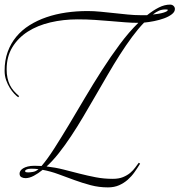

<svg xmlns="http://www.w3.org/2000/svg" viewBox="-20 -750 779 833"><path d="M587.9 -40Q576.7 -21.5 563.7 -3.2Q550.8 15.1 534.2 29.8Q517.6 44.4 496.6 53.7Q475.6 63 448.2 63Q409.7 63 373.5 53.5Q337.4 43.9 302.7 31.2Q268.1 18.6 233.9 5.9Q199.7 -6.8 165 -13.2Q146.5 2 127 12.5Q107.4 22.9 90.8 22.9Q80.6 22.9 72.8 18.6Q64.9 14.2 64.9 2.9Q64.9 -2.9 68.6 -8.8Q72.3 -14.6 80.1 -19.5Q87.9 -24.4 100.3 -27.6Q112.8 -30.8 129.9 -30.8Q137.7 -30.8 145 -30.3Q152.3 -29.8 160.2 -29.8Q185.5 -59.1 215.3 -105.7Q245.1 -152.3 278.6 -208Q312 -263.7 348.1 -325Q384.3 -386.2 422.4 -445.6Q460.4 -504.9 500 -558.1Q539.6 -611.3 580.1 -650.9Q552.2 -650.9 522.5 -653.3Q492.7 -655.8 460.2 -658.4Q427.7 -661.1 392.1 -663.6Q356.4 -666 316.9 -666Q254.4 -666 198.5 -652.8Q142.6 -639.6 100.6 -612.8Q58.6 -585.9 33.7 -545.2Q8.8 -504.4 8.8 -449.2Q8.8 -428.7 12.5 -411.9Q16.1 -395 22.9 -381.1Q29.8 -367.2 40 -355.5Q50.3 -343.8 63 -333L59.1 -328.1Q51.8 -333 41.7 -343.5Q31.7 -354 22.5 -368.9Q13.2 -383.8 6.6 -402.3Q0 -420.9 0 -442.9Q0 -488.3 13.4 -525.1Q26.9 -562 50.8 -590.8Q74.7 -619.6 108.2 -640.6Q141.6 -661.6 181.6 -675.3Q221.7 -689 266.8 -695.6Q312 -702.1 359.9 -702.1Q386.7 -702.1 416.3 -699.2Q445.8 -696.3 475.6 -693.1Q505.4 -689.9 534.4 -687Q563.5 -684.1 589.8 -684.1H618.2Q644.5 -705.1 669.2 -717.5Q693.8 -730 717.8 -730Q727.1 -730 732.9 -724.4Q738.8 -718.8 738.8 -710.9Q738.8 -698.2 725.3 -688Q711.9 -677.7 691.9 -670.4Q671.9 -663.1 648.4 -658.4Q625 -653.8 605 -651.9Q579.1 -625 552.7 -589.4Q526.4 -553.7 500 -512.5Q473.6 -471.2 447.3 -425.8Q420.9 -380.4 394.3 -334.5Q367.7 -288.6 341.3 -243.9Q314.9 -199.2 288.3 -159.2Q261.7 -119.1 235.1 -85.4Q208.5 -51.8 182.1 -27.8Q220.7 -23.4 255.9 -14.4Q291 -5.4 325.4 3.4Q359.9 12.2 395 19Q430.2 25.9 469.2 25.9Q495.6 25.9 513.9 18.3Q532.2 10.7 545.2 -0.2Q558.1 -11.2 566.7 -23.2Q575.2 -35.2 582 -43.9ZM102.1 -2Q110.4 -2 123 -4.2Q135.7 -6.3 147 -16.1Q139.6 -17.1 131.6 -17.6Q123.5 -18.1 116.2 -18.1Q102.5 -18.1 95.7 -14.9Q88.9 -11.7 88.9 -7.8Q88.9 -3.9 92.8 -2.9Q96.7 -2 102.1 -2ZM698.2 -709Q682.1 -709 669.7 -703.6Q657.2 -698.2 643.1 -687Q656.7 -688.5 668.5 -690.4Q680.2 -692.4 689 -695.1Q697.8 -697.8 702.9 -700.7Q708 -703.6 708 -707Q708 -708.5 704.3 -708.7Q700.7 -709 698.2 -709Z"/></svg>

Font: Stalemate
Style: Regular
Weight: 400
Designer: Astigmatic (AOETI)
Foundry: Astigmatic (AOETI)
Version: Version 001.000